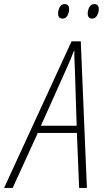

<svg xmlns="http://www.w3.org/2000/svg" viewBox="-83 -919 507 939"><path d="M-63 0 267 -717H312L342 0H304L293 -269H102L-21 0ZM117 -304H292L283 -586Q282 -608 281 -629.5Q280 -651 281 -669H278Q272 -652 263 -631Q254 -610 243 -585ZM368 -828Q346 -828 346 -853Q346 -869 354 -884Q362 -899 378 -899Q400 -899 400 -874Q400 -858 391.5 -843Q383 -828 368 -828ZM223 -828Q201 -828 201 -853Q201 -869 209 -884Q217 -899 233 -899Q255 -899 255 -874Q255 -858 247 -843Q239 -828 223 -828Z"/></svg>

Font: Noto Sans Condensed ExtraLight
Style: Italic
Weight: 200
Width: 3
Italic angle: -12°
Designer: Monotype Design Team
Foundry: Monotype Imaging Inc.
Version: Version 2.013; ttfautohint (v1.8.4.7-5d5b)